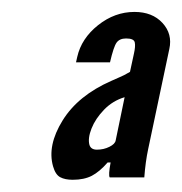

<svg xmlns="http://www.w3.org/2000/svg" viewBox="-20 -571 305 322"><path d="M102 -269.5Q121 -269.5 134 -276.2Q147 -283 160.5 -298.5H165.5Q161.5 -277 164 -273.5H222Q224 -300 228.5 -321L264 -489Q269.5 -514 252.5 -532.5Q235.5 -551 205.5 -551Q172.5 -551 144.5 -528.8Q116.5 -506.5 109.5 -475.5L107.5 -466.5H164.5Q170.5 -492.5 175.5 -499.5Q180.5 -506.5 191.5 -506.5Q204.5 -506.5 206 -500Q207.5 -493.5 204.5 -480.5L198 -450.5Q187 -444 181.2 -441.8Q175.5 -439.5 167 -435.5Q111 -411 85 -369Q59 -327 69 -292Q73 -278 81 -273.8Q89 -269.5 102 -269.5ZM142.5 -320Q132.5 -320 130 -328Q127 -339 133.5 -355.5Q140 -372 154.5 -387Q169 -402 189 -408L174 -335.5Q173 -329.5 163.5 -324.8Q154 -320 142.5 -320Z"/></svg>

Font: League Gothic SemiExpanded Italic
Style: Regular
Weight: 400
Width: 6
Designer: The League of Moveable Type
Version: Version 1.600; ttfautohint (v1.8.3)